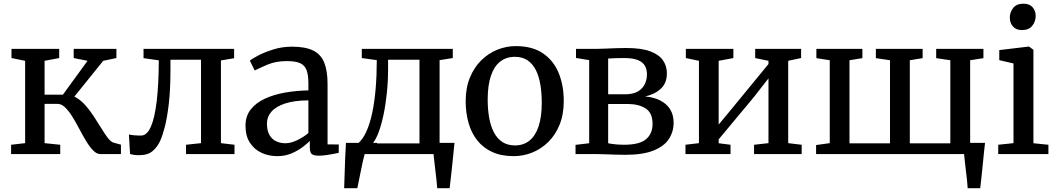

<svg xmlns="http://www.w3.org/2000/svg" viewBox="-20 -812 5570 1012"><path d="M38.5 0V-49L112.5 -57.5V-491.5L40.5 -506V-554.5H292V-506L215 -491.5V-313H311.5L441.5 -491.5L368.5 -506V-554.5H593.5V-506L524 -491.5L372 -303Q400.5 -289 425.5 -262Q450.5 -235 472.2 -202Q494 -169 512.8 -138Q531.5 -107 548 -85.5Q564.5 -64 579 -60L617.5 -49.5V0H509Q489.5 0 471 -19Q452.5 -38 434.2 -68.2Q416 -98.5 398.2 -132.2Q380.5 -166 362 -196Q343.5 -226 324 -245.2Q304.5 -264.5 283.5 -264.5H215V-57.5L297.5 -49V0Z M712 6Q696.5 6 684.5 4Q672.5 2 665.5 -0.5L659.5 -103Q670 -100.5 687 -99Q704 -97.5 723.5 -97.5Q754.5 -97.5 775 -143.8Q795.5 -190 806 -278.5Q816.5 -367 817 -494L736.5 -505.5V-554.5H1214V-505L1144.5 -493.5V-57.5L1216 -49V0H960.5V-49L1039.5 -57.5V-497H878.5V-448Q878.5 -340.5 869.8 -265.5Q861 -190.5 848.5 -142.5Q836 -94.5 823.5 -68Q809 -37 784 -15.5Q759 6 712 6Z M1441.5 11Q1396.5 11 1358.5 -6.5Q1320.5 -24 1297.2 -59.8Q1274 -95.5 1274 -149.5Q1274 -200 1301.5 -235Q1329 -270 1376 -291.8Q1423 -313.5 1482.2 -324Q1541.5 -334.5 1605.5 -335.5V-371Q1605.5 -416 1596 -442Q1586.5 -468 1562 -479Q1537.5 -490 1492 -490Q1434 -490 1390.2 -471.5Q1346.5 -453 1322.5 -440.5L1297 -492Q1307 -501.5 1340.2 -519Q1373.5 -536.5 1420.2 -551.2Q1467 -566 1518.5 -566Q1589 -566 1630 -546Q1671 -526 1688.8 -482.5Q1706.5 -439 1706.5 -370V-51L1765.5 -50.5V-6.5Q1754.5 -4 1736.2 -0.5Q1718 3 1698 5.8Q1678 8.5 1661 8.5Q1634.5 8.5 1623.8 0.5Q1613 -7.5 1613 -37V-69Q1600.5 -56.5 1576 -37.5Q1551.5 -18.5 1517.2 -3.8Q1483 11 1441.5 11ZM1485 -57Q1512 -57 1545.8 -72.8Q1579.5 -88.5 1605.5 -111V-283Q1531 -282.5 1482.5 -266.5Q1434 -250.5 1410.5 -223.2Q1387 -196 1387 -161.5Q1387 -124.5 1399.8 -101.5Q1412.5 -78.5 1434.8 -67.8Q1457 -57 1485 -57Z M1847 0V-55H1866Q1891.5 -76 1910.5 -117.5Q1929.5 -159 1941.8 -216.5Q1954 -274 1960 -344.8Q1966 -415.5 1966 -495L1887 -506V-554.5H2366.5V-506L2297 -495V0ZM1944 -56H2191V-497H2025.5V-448.5Q2025.5 -385 2019.2 -323.5Q2013 -262 2001.8 -208.5Q1990.5 -155 1975.8 -115.2Q1961 -75.5 1944 -56ZM1794 180Q1795.5 145 1796.5 105.2Q1797.5 65.5 1799.2 23.5Q1801 -18.5 1803.5 -59H1969.5L1903.5 -6Q1898.5 11.5 1892.5 38.5Q1886.5 65.5 1880.8 94.5Q1875 123.5 1870.2 146.8Q1865.5 170 1863.5 180ZM2284.5 180Q2283 160 2280.5 136.2Q2278 112.5 2275 88.2Q2272 64 2269.5 41.2Q2267 18.5 2265 0L2219.5 -59H2375.5Q2373.5 -39 2371 -14.8Q2368.5 9.5 2366 35.2Q2363.5 61 2360.5 87Q2357.5 113 2355 136.8Q2352.5 160.5 2350 180Z M2434.5 -278.5Q2434.5 -349 2456.8 -403Q2479 -457 2516.5 -494Q2554 -531 2601.2 -550Q2648.5 -569 2698.5 -569Q2786 -569 2842 -530.8Q2898 -492.5 2924.8 -427Q2951.5 -361.5 2951.5 -279.5Q2951.5 -209 2929.5 -154.8Q2907.5 -100.5 2869.8 -63.5Q2832 -26.5 2785 -7.8Q2738 11 2687.5 11Q2622 11 2574.2 -11Q2526.5 -33 2495.5 -72.2Q2464.5 -111.5 2449.5 -164.5Q2434.5 -217.5 2434.5 -278.5ZM2694 -45.5Q2739 -45.5 2770.5 -70.5Q2802 -95.5 2818.8 -145.8Q2835.5 -196 2835.5 -271.5Q2835.5 -323 2828 -367Q2820.5 -411 2803.8 -443.8Q2787 -476.5 2760 -494.5Q2733 -512.5 2694 -512.5Q2648.5 -512.5 2616.5 -487.5Q2584.5 -462.5 2567.5 -412.5Q2550.5 -362.5 2550.5 -286.5Q2550.5 -234.5 2558.5 -190.5Q2566.5 -146.5 2583.5 -114Q2600.5 -81.5 2628 -63.5Q2655.5 -45.5 2694 -45.5Z M3275.5 4Q3252 4 3221.8 3Q3191.5 2 3164 1Q3136.5 0 3120 0H3013.5V-48.5L3085.5 -57V-495L3016 -506.5V-554.5H3128.5Q3145.5 -554.5 3171.2 -555.8Q3197 -557 3225.8 -558Q3254.5 -559 3279.5 -559Q3360.5 -559 3407.2 -541.5Q3454 -524 3474.5 -494Q3495 -464 3495 -425.5Q3495 -374 3463.2 -344.5Q3431.5 -315 3380.5 -303.5Q3427 -299.5 3460.8 -282Q3494.5 -264.5 3512.5 -235.2Q3530.5 -206 3530.5 -165Q3530.5 -117.5 3505.5 -79.2Q3480.5 -41 3424.5 -18.5Q3368.5 4 3275.5 4ZM3268 -49Q3351 -49 3385.2 -78.2Q3419.5 -107.5 3419.5 -158.5Q3419.5 -217.5 3382.5 -240.8Q3345.5 -264 3287 -264H3185.5V-57Q3193.5 -55 3206.5 -53.2Q3219.5 -51.5 3235.5 -50.2Q3251.5 -49 3268 -49ZM3185.5 -315H3274Q3316.5 -315 3341.8 -329.8Q3367 -344.5 3378.5 -368.5Q3390 -392.5 3390 -420Q3390 -445.5 3379.5 -464.8Q3369 -484 3343 -495Q3317 -506 3270.5 -506Q3249 -506 3227.2 -505.5Q3205.5 -505 3185.5 -503.5Z M3593 0V-49L3664 -57.5V-491.5L3595 -506V-554.5H3845.5V-506L3768 -491.5V-155.5L3840.5 -243L4030.5 -474.5V-491.5L3960.5 -506V-554.5H4202.5V-506L4134.5 -491.5V-57.5L4205.5 -49V0H3954.5V-49L4030.5 -57.5V-399L3952.5 -299L3768 -77.5V-57L3830.5 -49V0Z M5080.5 180Q5079.5 160 5076.8 136.2Q5074 112.5 5071.2 88.2Q5068.5 64 5065.8 41.2Q5063 18.5 5061.5 0L5016 -59H5172Q5169.5 -39 5167 -14.8Q5164.5 9.5 5162 35.2Q5159.5 61 5156.8 87Q5154 113 5151.5 136.8Q5149 160.5 5146.5 180ZM4281.5 0V-47.5L4353.5 -57.5V-494.5L4283 -505.5V-554.5H4525.5V-505.5L4457.5 -494.5V-56.5H4671V-494.5L4596.5 -505.5V-554.5H4843V-505.5L4775.5 -494.5V-56.5H4989V-494.5L4914.5 -505.5V-554.5H5163.5V-505.5L5093.5 -494.5V-57.5L5165.5 -47.5V0Z M5241.5 0V-49L5322 -57.5V-477.5L5247 -495V-548L5402 -566.5H5404L5427 -549.5V-57L5506 -49V0ZM5366.5 -653.5Q5335 -653.5 5318.8 -672.8Q5302.5 -692 5302.5 -718.5Q5302.5 -747.5 5320.2 -770Q5338 -792.5 5374 -792.5H5375Q5406.5 -792.5 5422.8 -773.5Q5439 -754.5 5439 -728.5Q5439 -699.5 5421.2 -676.5Q5403.5 -653.5 5367.5 -653.5Z"/></svg>

Font: Merriweather 20pt
Style: Regular
Weight: 400
Version: Version 2.100